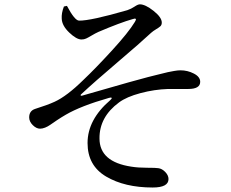

<svg xmlns="http://www.w3.org/2000/svg" viewBox="-20 -792 1040 864"><path d="M667 51.8Q541 51.8 457.5 2.4Q374 -46.9 374 -148.4Q374 -253.9 476.6 -341.8Q484.4 -348.6 482.4 -351.6Q480.5 -354.5 470.7 -351.6Q343.8 -315.4 275.4 -275.4Q256.8 -264.6 236.3 -251Q215.8 -237.3 205.6 -230Q195.3 -222.7 183.1 -217.8Q170.9 -212.9 160.2 -212.9Q143.6 -212.9 127.4 -229Q111.3 -245.1 111.3 -263.7Q111.3 -293 137.7 -301.8Q193.4 -319.3 225.6 -334Q281.2 -359.4 355.5 -432.6Q409.2 -483.4 483.9 -564.9Q558.6 -646.5 586.9 -693.4Q593.8 -704.1 590.8 -707Q587.9 -710 577.1 -706.1Q521.5 -690.4 422.9 -648.4Q408.2 -641.6 392.6 -632.3Q377 -623 367.7 -618.7Q358.4 -614.3 346.7 -614.3Q324.2 -614.3 291.5 -645.5Q258.8 -676.8 257.8 -708Q255.9 -732.4 267.6 -762.7L281.2 -765.6Q316.4 -699.2 335.9 -699.2Q386.7 -698.2 552.7 -746.1Q570.3 -752 585.4 -762.2Q600.6 -772.5 609.4 -772.5Q633.8 -772.5 670.9 -743.2Q708 -713.9 708 -690.4Q708 -679.7 701.7 -673.8Q695.3 -668 682.1 -660.2Q668.9 -652.3 660.2 -644.5Q613.3 -600.6 509.3 -512.2Q405.3 -423.8 345.7 -368.2Q341.8 -365.2 342.8 -362.8Q343.8 -360.4 348.6 -361.3Q620.1 -439.5 646.5 -445.3Q663.1 -449.2 693.4 -457Q723.6 -464.8 735.4 -467.3Q747.1 -469.7 763.7 -472.7Q780.3 -475.6 792 -475.6Q824.2 -475.6 852.5 -460.9Q880.9 -446.3 880.9 -423.8Q880.9 -391.6 827.1 -391.6H736.3Q674.8 -389.6 612.3 -373Q549.8 -356.4 515.6 -331.1Q426.8 -265.6 427.7 -168.9Q427.7 -63.5 571.3 -42Q601.6 -37.1 641.6 -37.1Q681.6 -37.1 692.4 -35.2Q709 -33.2 723.6 -18.1Q738.3 -2.9 738.3 13.7Q738.3 51.8 667 51.8Z"/></svg>

Font: GenYoMin TW TTF Medium
Style: Regular
Weight: 500
Version: Version 1.300